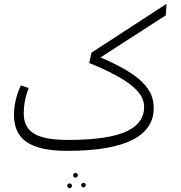

<svg xmlns="http://www.w3.org/2000/svg" viewBox="-20 -775 943 1003"><path d="M850 -755 458 -500 446 -446C674 -353 733 -285 733 -216C733 -110 628 -44 337 -44C169 -44 104 -86 104 -183C104 -226 112 -269 130 -315L89 -329C65 -278 53 -223 53 -176C53 -49 133 13 332 13C639 13 783 -66 783 -211C783 -306 721 -383 505 -475L846 -695ZM375 128C368 128 362 134 362 141C362 147 368 153 375 153C381 153 387 147 387 141C387 134 381 128 375 128ZM416 180C410 180 404 185 404 192C404 198 410 204 416 204C423 204 428 198 428 192C428 185 423 180 416 180ZM343 183C337 183 331 189 331 196C331 202 337 208 343 208C350 208 356 202 356 196C356 189 350 183 343 183Z"/></svg>

Font: FiraGO Light
Style: Regular
Weight: 300
Designer: bBox Type
Foundry: bBox Type GmbH
Version: Version 1.001;PS 001.001;hotconv 1.0.88;makeotf.lib2.5.64775